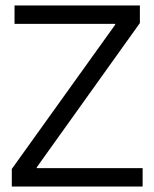

<svg xmlns="http://www.w3.org/2000/svg" viewBox="-20 -680 563 700"><path d="M23 0V-64L400 -590V-593H33V-660H490V-596L114 -70V-67H500V0Z"/></svg>

Font: Bricolage Grotesque 48pt Condensed ExtraBold Light
Style: Regular
Weight: 300
Version: Version 1.000;gftools[0.9.30]